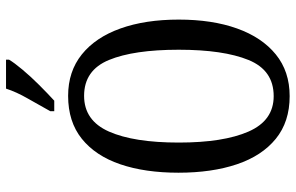

<svg xmlns="http://www.w3.org/2000/svg" viewBox="-192 -779 981 637"><g transform="rotate(-90 298.5 -460.5)"><path d="M298 10Q213 10 156.5 -36Q100 -82 72 -165Q44 -248 44 -359Q44 -470 72 -552Q100 -634 156.5 -679.5Q213 -725 299 -725Q380 -725 436.5 -679.5Q493 -634 522.5 -551.5Q552 -469 552 -358Q552 -247 522.5 -164.5Q493 -82 436.5 -36Q380 10 298 10ZM298 -43Q384 -43 418 -126.5Q452 -210 452 -358Q452 -507 418 -589.5Q384 -672 299 -672Q217 -672 180.5 -589.5Q144 -507 144 -358Q144 -210 180.5 -126.5Q217 -43 298 -43ZM248 -784Q269 -822 290.5 -859.5Q312 -897 323 -931H419V-921Q409 -904 386 -876.5Q363 -849 335 -821Q307 -793 283 -771H248Z"/></g></svg>

Font: Noto Serif Tamil ExtraCondensed
Style: Regular
Weight: 400
Width: 2
Designer: Indian Type Foundry, Tom Grace, and the Monotype Design Team
Foundry: Monotype Imaging Inc.
Version: Version 2.004; ttfautohint (v1.8.4.7-5d5b)